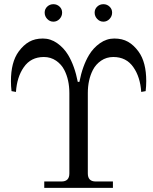

<svg xmlns="http://www.w3.org/2000/svg" viewBox="-20 -914 745 934"><path d="M209.7 -821.8Q197.3 -835 197.3 -852.5Q197.3 -870.1 209.7 -881.8Q222.2 -893.6 239.7 -893.6Q257.3 -893.6 269.8 -881.8Q282.2 -870.1 282.2 -852.5Q282.2 -835 269.8 -821.8Q257.3 -808.6 239.7 -808.6Q222.2 -808.6 209.7 -821.8ZM452.9 -821.8Q440.4 -835 440.4 -852.5Q440.4 -870.1 452.9 -881.8Q465.3 -893.6 482.9 -893.6Q500.5 -893.6 512.9 -881.8Q525.4 -870.1 525.4 -852.5Q525.4 -835 512.9 -821.8Q500.5 -808.6 482.9 -808.6Q465.3 -808.6 452.9 -821.8ZM33.2 -519.5Q33.2 -611.3 70.3 -662.6Q93.8 -694.8 121.8 -710.7Q149.9 -726.6 188.5 -726.6Q226.1 -726.6 258.3 -703.9Q290.5 -681.2 311.5 -646.5Q343.3 -593.3 358.4 -515.6H366.2Q381.3 -593.3 413.1 -646.5Q434.1 -681.2 466.3 -703.9Q498.5 -726.6 536.1 -726.6Q574.7 -726.6 602.8 -710.7Q630.9 -694.8 654.3 -662.6Q691.4 -611.3 691.4 -519.5Q691.4 -495.1 688.5 -470.7L667 -466.8Q662.1 -539.6 628.9 -586.9Q594.7 -636.7 531.2 -636.7Q498 -636.7 471.9 -618.9Q445.8 -601.1 431.6 -573.2Q407.2 -525.4 407.2 -460.9V-70.3Q407.2 -31.2 445.3 -31.2H529.3V0H195.3V-31.2H279.3Q317.4 -31.2 317.4 -70.3V-460.9Q317.4 -525.4 293 -573.2Q278.8 -601.1 252.7 -618.9Q226.6 -636.7 193.4 -636.7Q129.9 -636.7 95.7 -586.9Q62.5 -539.6 57.6 -466.8L36.1 -470.7Q33.2 -494.6 33.2 -519.5Z"/></svg>

Font: Theano Modern
Style: Regular
Weight: 400
Designer: Alexey Kryukov
Version: Version 2.00